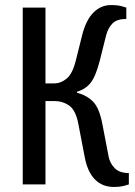

<svg xmlns="http://www.w3.org/2000/svg" viewBox="-20 -730 535 760"><path d="M430 10Q385 10 355.5 -20Q326 -50 315 -110L290 -240Q280 -293 254.5 -311.5Q229 -330 195 -330H160V0H70V-700H160V-400H195Q221 -400 244 -419Q267 -438 280 -490L305 -590Q320 -650 349.5 -680Q379 -710 420 -710Q446 -710 463 -705Q480 -700 480 -700V-655Q443 -655 425.5 -637.5Q408 -620 400 -590L375 -490Q359 -428 339 -402.5Q319 -377 285 -367V-363Q323 -353 348 -328Q373 -303 385 -240L410 -110Q415 -84 434 -64.5Q453 -45 490 -45V0Q490 0 473 5Q456 10 430 10Z"/></svg>

Font: Cuprum
Style: Regular
Weight: 400
Designer: Jovanny Lemonad
Foundry: Jovanny Lemonad
Version: Version 3.000